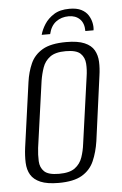

<svg xmlns="http://www.w3.org/2000/svg" viewBox="-48 -659 445 701"><g transform="rotate(-5 174.0 -308.0)"><path d="M233 -623Q260 -623 276.5 -614.5Q293 -606 301.5 -592.5Q310 -579 313 -564Q316 -549 314 -537H284Q284 -566 268.5 -581Q253 -596 228 -596Q201 -596 181.5 -581.5Q162 -567 155 -537H124Q129 -556 141.5 -575.5Q154 -595 176 -609Q198 -623 233 -623ZM139 7Q97 7 72.5 -3.5Q48 -14 37 -32.5Q26 -51 25 -77Q24 -103 28 -133L61 -370Q66 -406 79.5 -436.5Q93 -467 123.5 -485Q154 -503 211 -503Q253 -503 277.5 -492.5Q302 -482 312.5 -463.5Q323 -445 324 -421Q325 -397 321 -370L289 -133Q283 -93 269 -61Q255 -29 224.5 -11Q194 7 139 7ZM143 -26Q182 -26 201.5 -40.5Q221 -55 229 -78.5Q237 -102 240 -127L274 -370Q278 -395 276.5 -418Q275 -441 260 -455.5Q245 -470 206 -470Q168 -470 148.5 -455.5Q129 -441 121 -418Q113 -395 109 -370L75 -127Q72 -102 73 -78.5Q74 -55 89 -40.5Q104 -26 143 -26Z"/></g></svg>

Font: Alumni Sans Thin Light
Style: Italic
Weight: 300
Italic angle: -8°
Version: Version 1.016